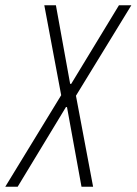

<svg xmlns="http://www.w3.org/2000/svg" viewBox="-55 -708 518 728"><path d="M-35 0 177 -347 113 -688H157L211 -390H215L396 -688H443L233 -345L298 0H254L199 -302H195L12 0Z"/></svg>

Font: Saira ExtraCondensed ExtraLight
Style: Italic
Weight: 250
Width: 2
Italic angle: -12°
Designer: Hector Gatti with collaboration of the Omnibus-Type team
Foundry: Omnibus-Type
Version: Version 1.101